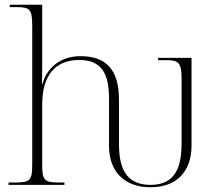

<svg xmlns="http://www.w3.org/2000/svg" viewBox="-20 -780 918 810"><path d="M615 10C727 10 788 -58 788 -166V-536H647V-526H681C728 -526 746 -520 746 -452V-177C746 -78 722 0 615 0C507 0 482 -77 482 -174V-359C482 -489 425 -543 320 -543C227 -543 175 -486 159 -425H157C157 -454 158 -476 158 -498V-760H21V-750H48C106 -750 116 -742 116 -669V-88C116 -18 108 -10 41 -10H16V0H252V-10H233C166 -10 158 -18 158 -88V-339C158 -465 216 -527 314 -527C403 -527 440 -477 440 -365V-164C440 -58 503 10 615 10Z"/></svg>

Font: Noto Serif Display ExtraLight
Style: Regular
Weight: 200
Designer: Monotype Design Team
Foundry: Monotype Imaging Inc.
Version: Version 2.009